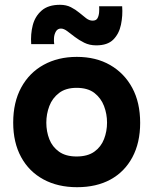

<svg xmlns="http://www.w3.org/2000/svg" viewBox="-20 -773 639 800"><path d="M301 7Q221 7 161 -25.5Q101 -58 68 -118.5Q35 -179 35 -262Q35 -347 68.5 -408.5Q102 -470 162 -503Q222 -536 300 -536Q380 -536 439 -502Q498 -468 531 -407Q564 -346 564 -261Q564 -178 531.5 -117.5Q499 -57 440.5 -25Q382 7 301 7ZM299 -121Q345 -121 373 -141Q401 -161 413.5 -193.5Q426 -226 426 -262Q426 -298 413.5 -331Q401 -364 373.5 -385.5Q346 -407 299 -407Q254 -407 226 -385.5Q198 -364 185.5 -331Q173 -298 173 -262Q173 -225 185.5 -193Q198 -161 226 -141Q254 -121 299 -121ZM381 -584Q353 -584 331 -595Q309 -606 292 -619Q275 -632 260.5 -643Q246 -654 234 -654Q220 -654 213 -642Q206 -630 205 -615Q204 -600 206 -589H110Q107 -631 116.5 -668Q126 -705 153.5 -729Q181 -753 230 -753Q256 -753 275.5 -743Q295 -733 310.5 -720Q326 -707 339 -697Q352 -687 366 -687Q381 -687 386.5 -697.5Q392 -708 393 -722.5Q394 -737 393 -747H489Q492 -708 484 -670Q476 -632 452 -608Q428 -584 381 -584Z"/></svg>

Font: Onest
Style: Bold
Weight: 700
Designer: Dmitri Voloshin, Andrey Kudryavtsev
Foundry: Dmitri Voloshin, Andrey Kudryavtsev
Version: Version 1.000;gftools[0.9.33]